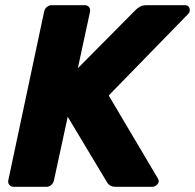

<svg xmlns="http://www.w3.org/2000/svg" viewBox="-20 -720 752 740"><path d="M32 0Q22 0 16 -7.5Q10 -15 12 -25L150 -675Q152 -686 160.5 -693Q169 -700 179 -700H306Q317 -700 323 -693Q329 -686 327 -675L280 -457L502 -681Q508 -687 518 -693.5Q528 -700 545 -700H693Q707 -700 710.5 -688Q714 -676 706 -667L399 -352L588 -33Q596 -20 587 -10Q578 0 567 0H427Q411 0 403 -6Q395 -12 391 -20L241 -270L188 -25Q186 -15 178 -7.5Q170 0 159 0Z"/></svg>

Font: Rubik Light
Style: Bold Italic
Weight: 700
Italic angle: -12°
Version: Version 2.104